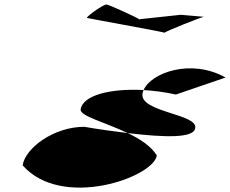

<svg xmlns="http://www.w3.org/2000/svg" viewBox="-20 -982 1027 857"><path d="M81 -244C256 -45 665 -190 680 -288C655 -329 605 -362 550 -388C485 -396 420 -405 356 -416C221 -416 93 -322 81 -244ZM368 -902C368 -901 697 -842 715 -836C718 -842 874 -904 890 -907L787 -916L601 -896C596 -902 465 -962 455 -962C441 -962 367 -910 368 -902ZM340 -494C335 -464 450 -436 550 -388C717 -368 844 -365 851 -409C868 -474 603 -480 616 -564C617 -569 619 -575 621 -580C476 -588 350 -558 340 -494ZM621 -580C667 -577 717 -571 765 -560L987 -636C831 -723 653 -656 621 -580ZM715 -836C716 -836 715 -836 715 -836ZM890 -907C891 -907 891 -907 891 -907C891 -907 890 -907 890 -907Z"/></svg>

Font: Ampere
Style: UltExtIta
Weight: 400
Version: Version 1